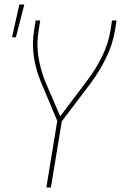

<svg xmlns="http://www.w3.org/2000/svg" viewBox="-20 -825 540 845"><path d="M184 0 232 -293 161 -462Q150 -488 142 -515.5Q134 -543 129.5 -572Q125 -601 125 -631Q125 -661 130 -691L137 -735H157L150 -691Q140 -632 149 -575.5Q158 -519 178 -469L245 -313L364 -471Q402 -521 429.5 -577Q457 -633 466 -691L473 -735H493L486 -691Q476 -630 447.5 -571.5Q419 -513 380 -460L252 -291L204 0ZM33 -661 65 -805H87L50 -661Z"/></svg>

Font: Iosevka Term Curly Thin
Style: Italic
Weight: 100
Italic angle: -9°
Designer: Belleve Invis
Foundry: Belleve Invis
Version: Version 32.3.0